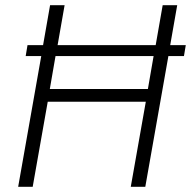

<svg xmlns="http://www.w3.org/2000/svg" viewBox="-20 -720 736 740"><path d="M689 -504H629L540 0H484L542 -328H164L106 0H50L139 -504H79L86 -546H146L173 -700H229L202 -546H580L607 -700H663L636 -546H696ZM572 -504H194L172 -377H550Z"/></svg>

Font: Sarabun ExtraLight
Style: Italic
Weight: 275
Italic angle: -10°
Designer: Suppakit Chalermlarp | Katatrad Co.,Ltd.
Foundry: Cadson Demak Co.,Ltd.
Version: Version 1.000; ttfautohint (v1.6)